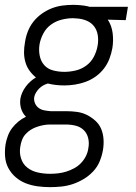

<svg xmlns="http://www.w3.org/2000/svg" viewBox="-39 -548 559 791"><path d="M167 223Q141 223 115.5 219.5Q90 216 67 207Q44 198 25.5 182Q7 166 -4.5 144.5Q-16 123 -18 97.5Q-20 72 -16 46Q-13 29 -6.5 11.5Q0 -6 11 -20.5Q22 -35 36.5 -47Q51 -59 68 -67Q54 -81 48 -100.5Q42 -120 45 -142Q50 -168 67 -191Q84 -214 109 -229Q94 -241 82.5 -257Q71 -273 65.5 -292.5Q60 -312 60 -332.5Q60 -353 64 -374Q67 -396 75.5 -418Q84 -440 98.5 -458.5Q113 -477 132.5 -491Q152 -505 173.5 -513.5Q195 -522 217.5 -525Q240 -528 262 -528Q277 -528 293 -526.5Q309 -525 323 -522L329 -520H488L479 -465L405 -467Q421 -443 425 -412Q429 -381 424 -350Q420 -328 412 -306.5Q404 -285 389.5 -266Q375 -247 355.5 -233Q336 -219 314 -211Q292 -203 269.5 -199.5Q247 -196 226 -196Q208 -196 191 -198Q174 -200 158 -204Q148 -201 139 -196Q130 -191 122.5 -183.5Q115 -176 109.5 -167Q104 -158 102 -148Q100 -135 105 -123Q110 -111 120 -103.5Q130 -96 143 -93.5Q156 -91 169 -90H233Q256 -90 278 -87Q300 -84 319 -74.5Q338 -65 354 -50.5Q370 -36 378 -16.5Q386 3 387.5 25.5Q389 48 385 71Q381 94 371.5 117Q362 140 344.5 158.5Q327 177 305 190Q283 203 260.5 210.5Q238 218 214 220.5Q190 223 167 223ZM226 -252Q249 -252 272.5 -257.5Q296 -263 316 -277.5Q336 -292 347.5 -314Q359 -336 363 -359Q367 -380 364 -401.5Q361 -423 349 -439Q337 -455 317.5 -463Q298 -471 277 -472L262 -473H261Q239 -473 215 -467Q191 -461 171 -446.5Q151 -432 139.5 -410Q128 -388 124 -366Q120 -342 124.5 -319Q129 -296 143 -280Q157 -264 179.5 -258Q202 -252 226 -252ZM167 168Q184 168 201 166Q218 164 234 159Q250 154 266 145.5Q282 137 294.5 124Q307 111 315 95Q323 79 325 62Q329 42 324.5 22Q320 2 306.5 -11.5Q293 -25 273.5 -30Q254 -35 233 -35H166Q153 -35 140 -32.5Q127 -30 113.5 -25.5Q100 -21 88 -13.5Q76 -6 66.5 4.5Q57 15 52 28Q47 41 45 54Q40 80 47.5 104Q55 128 73.5 142.5Q92 157 116.5 162.5Q141 168 167 168Z"/></svg>

Font: Iosevka SS18 Light
Style: Italic
Weight: 300
Italic angle: -9°
Monospace: yes
Designer: Belleve Invis
Foundry: Belleve Invis
Version: Version 25.1.1; ttfautohint (v1.8.4)